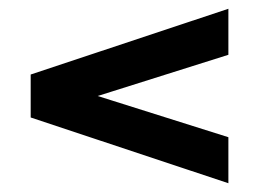

<svg xmlns="http://www.w3.org/2000/svg" viewBox="-20 -590 591 438"><path d="M501 -570V-465L168 -360V-382L501 -277V-172L50 -322V-420Z"/></svg>

Font: Instrument Sans Condensed
Style: Bold
Weight: 700
Width: 3
Designer: Rodrigo Fuenzalida
Foundry: fragTYPE
Version: Version 1.000;gftools[0.9.28]